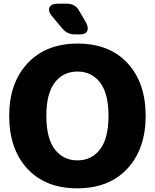

<svg xmlns="http://www.w3.org/2000/svg" viewBox="-20 -1008 841 1044"><path d="M386 -821Q345 -821 319 -853L262 -921Q240 -948 249.5 -968Q259 -988 294 -988H344Q389 -988 410 -950L447 -887Q463 -858 454 -839.5Q445 -821 415 -821ZM30 -378Q30 -557 130 -664Q230 -771 402 -771Q575 -771 673.5 -664.5Q772 -558 772 -378Q772 -198 672.5 -91Q573 16 400 16Q227 16 128.5 -91Q30 -198 30 -378ZM278 -196Q324 -136 401 -136Q478 -136 524 -196Q570 -256 570 -378Q570 -500 524 -559.5Q478 -619 401 -619Q324 -619 278 -559.5Q232 -500 232 -378Q232 -256 278 -196Z"/></svg>

Font: Jellee Roman
Style: Regular
Weight: 400
Designer: Alfredo Marco Pradil
Foundry: Alfredo Marco Pradil
Version: Version 1.016;PS 001.016;hotconv 1.0.88;makeotf.lib2.5.64775